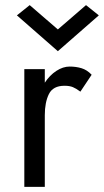

<svg xmlns="http://www.w3.org/2000/svg" viewBox="-20 -730 406 750"><path d="M206 -615 316 -710 366 -670 206 -530 46 -670 96 -710ZM294 -372Q278 -384 265 -389.5Q252 -395 232 -395Q187 -395 171 -362.5Q155 -330 155 -280V0H75V-460H155V-407Q174 -436 200 -453Q226 -470 252 -470Q277 -470 298.5 -463.5Q320 -457 338 -438Z"/></svg>

Font: Jost*
Style: Regular
Weight: 400
Version: Version 3.7